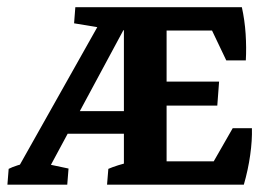

<svg xmlns="http://www.w3.org/2000/svg" viewBox="-27 -503 727 523"><path d="M-6.8 0 -3.4 -43Q5.9 -47.9 21 -52.7Q36.1 -57.6 54.2 -61.5L20.5 -42.5L268.6 -483.4H342.8L105 -41.5L97.2 -57.1L159.7 -43.9L156.2 0ZM264.6 0 268.1 -43Q291.5 -53.2 329.1 -62L310.5 -12.2V-88.9H426.8V-12.2L409.7 -58.1L474.6 -43.9L471.2 0ZM122.1 -138.7 143.1 -200.2H359.9V-138.7ZM371.6 0V-63.5H625.5L637.2 0ZM310.5 -7.3V-476.6H426.8V-7.3ZM637.2 0 542 -40.5 606.9 -153.8H659.2Q660.2 -120.6 654.5 -80.6Q648.9 -40.5 637.2 0ZM363.8 -215.3V-280.8H569.8L564.9 -215.3ZM254.4 -426.3 174.8 -439.5 178.2 -483.4H286.1ZM331.1 -419.9 273.4 -421.9 295.4 -483.4H631.8L622.6 -419.9ZM589.4 -338.4 540.5 -440.9 631.8 -483.4Q639.6 -448.2 642.1 -410.6Q644.5 -373 642.6 -338.4Z"/></svg>

Font: Markazi Text
Style: Regular
Weight: 400
Designer: Borna Izadpanah (Arabic designer), Fiona Ross (Arabic design director) and Florian Runge (Latin designer)
Foundry: Borna Izadpanah and Florian Runge
Version: Version 1.000